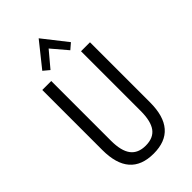

<svg xmlns="http://www.w3.org/2000/svg" viewBox="-277 -998 1090 1090"><g transform="rotate(-45 268.5 -452.5)"><path d="M269 10Q77 10 77 -211V-693H149V-214Q149 -132 178.5 -93Q208 -54 269 -54Q331 -54 359.5 -93Q388 -132 388 -214V-693H460V-211Q460 10 269 10ZM190 -740 154 -770 270 -915 384 -770 349 -740 269 -834Z"/></g></svg>

Font: Ubuntu Sans Condensed
Style: Regular
Weight: 400
Width: 3
Designer: Dalton Maag Ltd
Foundry: Dalton Maag Ltd
Version: Version 1.006; ttfautohint (v1.8.4.7-5d5b)